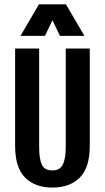

<svg xmlns="http://www.w3.org/2000/svg" viewBox="-20 -846 478 874"><path d="M158.2 -625V-177.7Q158.2 -123 170.4 -96.7Q182.6 -70.3 218.8 -70.3Q252.9 -70.3 266.1 -97.2Q279.3 -124 279.3 -177.7V-625H388.7V-182.6Q388.7 -83 343.3 -37.6Q297.9 7.8 218.8 7.8Q139.6 7.8 94.2 -37.6Q48.8 -83 48.8 -182.6V-625ZM364.3 -682.6H252.9L198.2 -796.9H239.3L184.6 -682.6H73.2L157.2 -826.2H280.3Z"/></svg>

Font: Sudo Variable
Style: Regular
Weight: 400
Monospace: yes
Designer: Jens Kutilek
Foundry: Jens Kutilek
Version: Version 0.040